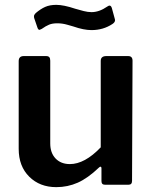

<svg xmlns="http://www.w3.org/2000/svg" viewBox="-20 -761 628 791"><path d="M395 -154C351 -108 308.7 -85 268 -85C243.3 -85 223.7 -92.7 209 -108C194.3 -123.3 187 -144 187 -170V-511C187 -517.7 185.7 -522.5 183 -525.5C180.3 -528.5 176 -530 170 -530H78C64 -530 57 -523 57 -509V-148C57 -100 71.5 -61.7 100.5 -33C129.5 -4.3 166.7 10 212 10C243.3 10 272.8 3.8 300.5 -8.5C328.2 -20.8 357.3 -41.7 388 -71C390.7 -73.7 393 -74.7 395 -74C397 -73.3 398 -71.3 398 -68V-15C398 -5 402.7 0 412 0H510C519.3 0 524 -5.3 524 -16L526 -511C526 -523.7 520 -530 508 -530H418C402.7 -530 395 -523.3 395 -510ZM357 -637C389 -637 417.7 -645.3 443 -662C450.3 -666.7 454 -672 454 -678L453 -683L441 -727C439 -734.3 435.7 -738 431 -738C429 -738 426 -736.7 422 -734C400 -718.7 378.3 -711 357 -711C347 -711 336.2 -712.5 324.5 -715.5C312.8 -718.5 301.3 -721.7 290 -725C258 -735.7 232 -741 212 -741C194 -741 178.7 -738.2 166 -732.5C153.3 -726.8 140.3 -718.3 127 -707C122.3 -702.3 120 -698 120 -694C120 -690.7 120.3 -688 121 -686L134 -648C136 -641.3 139 -638 143 -638C143.7 -638 146.7 -639.3 152 -642C163.3 -650 173.5 -655.8 182.5 -659.5C191.5 -663.2 202.7 -665 216 -665C230 -665 243.8 -663 257.5 -659C271.2 -655 279.3 -652.7 282 -652C310.7 -642 335.7 -637 357 -637Z"/></svg>

Font: Libre Franklin SemiBold
Style: Regular
Weight: 600
Designer: Pablo Impallari, Rodrigo Fuenzalida
Foundry: Impallari Type
Version: Version 1.002; ttfautohint (v1.5)